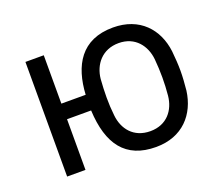

<svg xmlns="http://www.w3.org/2000/svg" viewBox="-93 -643 906 787"><g transform="rotate(-20 360.0 -249.5)"><path d="M80 0H160V-221H265C272 -72 332 11 465 11C581 11 647 -65 660 -164C663 -195 665 -222 665 -249C665 -276 663 -304 660 -335C648 -435 581 -510 465 -510C326 -510 273 -414 266 -289H160V-500H80ZM465 -58C392 -58 353 -109 347 -170C341 -223 342 -274 346 -329C352 -389 392 -442 465 -442C537 -442 576 -389 582 -329C587 -273 587 -223 582 -170C576 -109 537 -58 465 -58Z"/></g></svg>

Font: Finlandica
Style: Regular
Weight: 400
Designer: Niklas Ekholm, Juho Hiilivirta, Jaakko Suomalainen
Foundry: Helsinki Type Studio
Version: Version 2.000;Glyphs 3.2 (3202)